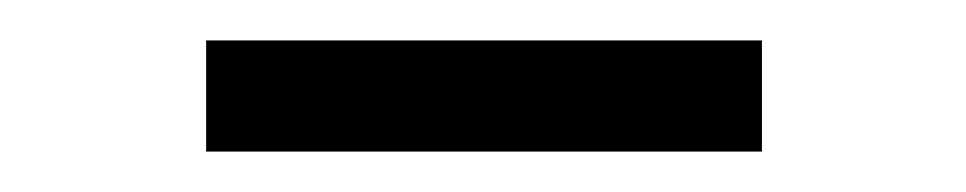

<svg xmlns="http://www.w3.org/2000/svg" viewBox="-20 -745 478 95"><path d="M82 -670H357V-725H82Z"/></svg>

Font: Source Han Serif SC Medium
Style: Regular
Weight: 500
Designer: Ryoko NISHIZUKA 西塚涼子 (kana & ideographs); Frank Grießhammer (Latin, Greek & Cyrillic); Wenlong ZHANG 张文龙 (bopomofo); San
Foundry: Adobe
Version: Version 2.003;hotconv 1.1.1;makeotfexe 2.6.0